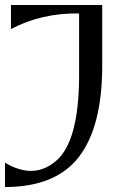

<svg xmlns="http://www.w3.org/2000/svg" viewBox="-20 -752 528 772"><path d="M391 -488C391 -324.7 359.8 -202.5 297.5 -121.5C235.2 -40.5 136 0 0 0V-98C78 -51.3 146.8 -54 206.5 -106C266.2 -158 296.7 -269 298 -439V-698C196.7 -699.3 105.3 -678.3 24 -635V-732H391Z"/></svg>

Font: Neocyr
Style: Regular
Weight: 400
Designer: Viktar Palstsiuk <vipals@gmail.com>
Version: 1.00